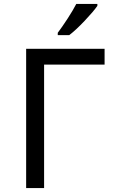

<svg xmlns="http://www.w3.org/2000/svg" viewBox="-20 -964 640 984"><path d="M114 -714H516V-633H206V0H114ZM276 -796Q298 -825 326 -868Q354 -911 371 -944H479V-934Q459 -905 414 -857.5Q369 -810 335 -784H276Z"/></svg>

Font: Noto Sans Mono UI
Style: Regular
Weight: 400
Monospace: yes
Designer: Monotype Design team
Foundry: Monotype Imaging Inc.
Version: Version 1.000